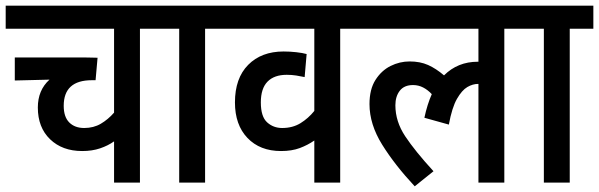

<svg xmlns="http://www.w3.org/2000/svg" viewBox="-20 -642 2106 675"><path d="M554 -541H472V0H381V-145Q360 -130 332 -120.5Q304 -111 269 -111Q199 -111 156 -152.5Q113 -194 113 -264Q113 -325 154 -362L32 -359V-440H276Q290 -440 303.5 -439.5Q317 -439 323 -439L316 -360H303Q204 -360 204 -270Q204 -231 223.5 -211.5Q243 -192 276 -192Q309 -192 334.5 -207Q360 -222 381 -246V-541H0V-622H554Z M701 -541V0H610V-541H541V-622H784V-541Z M1258 -541H1176V0H1085V-148Q1062 -132 1034 -121.5Q1006 -111 968 -111Q894 -111 850 -157Q806 -203 806 -282Q806 -367 852.5 -414Q899 -461 977 -461Q999 -461 1021.5 -458.5Q1044 -456 1058 -452L1051 -371Q1037 -374 1021.5 -376.5Q1006 -379 988 -379Q944 -379 920.5 -355Q897 -331 897 -282Q897 -232 919 -212Q941 -192 972 -192Q1009 -192 1036.5 -209Q1064 -226 1085 -252V-541H771V-622H1258Z M1245 -541V-622H1836V-541H1753V0H1662V-347H1661Q1642 -347 1623 -336Q1604 -325 1586.5 -294.5Q1569 -264 1558 -204L1472 -228Q1482 -275 1498 -311Q1484 -326 1467.5 -334.5Q1451 -343 1432 -343Q1401 -343 1385.5 -323Q1370 -303 1370 -272Q1370 -215 1404.5 -163Q1439 -111 1504 -40L1438 13Q1368 -62 1323.5 -133.5Q1279 -205 1279 -276Q1279 -328 1300 -361Q1321 -394 1353 -410Q1385 -426 1420 -426Q1457 -426 1485 -413.5Q1513 -401 1541 -377Q1589 -425 1660 -425Q1661 -425 1662 -425V-541Z M1983 -541V0H1892V-541H1823V-622H2066V-541Z"/></svg>

Font: Noto Sans Condensed Medium
Style: Regular
Weight: 500
Width: 3
Designer: Monotype Design Team
Foundry: Monotype Imaging Inc.
Version: Version 2.013; ttfautohint (v1.8.4.7-5d5b)